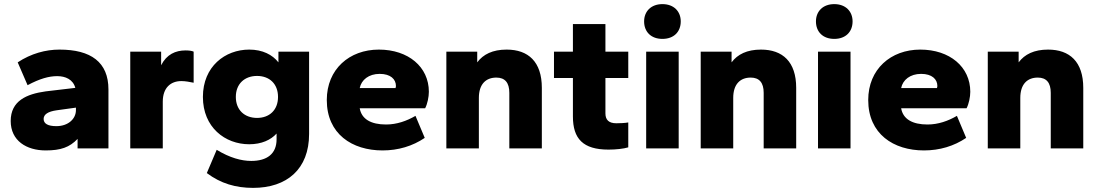

<svg xmlns="http://www.w3.org/2000/svg" viewBox="-20 -721 5337 933"><path d="M202 10C275 10 318 -5 357 -46V0H507V-286C507 -419 422 -480 269 -480C202 -480 131 -461 66 -418L114 -307C174 -339 218 -351 258 -351C298 -351 335 -335 346 -294L202 -277C109 -264 32 -231 32 -133C32 -37 109 10 202 10ZM254 -108C213 -108 192 -120 192 -143C192 -165 213 -179 255 -185L349 -198V-186C349 -143 311 -108 254 -108Z M771 0V-227C771 -295 810 -327 861 -327C881 -327 901 -323 921 -319V-470C913 -474 898 -476 882 -476C833 -476 790 -457 763 -404V-470H613V0Z M1191 -20C1251 -20 1296 -41 1324 -72V-44C1324 27 1277 61 1201 61C1153 61 1097 46 1033 7L985 120C1053 171 1126 192 1210 192C1374 192 1482 101 1482 -70V-470H1333V-418C1304 -455 1256 -480 1191 -480C1074 -480 966 -398 966 -250C966 -102 1074 -20 1191 -20ZM1229 -148C1169 -148 1126 -186 1126 -250C1126 -314 1169 -352 1229 -352C1289 -352 1331 -314 1331 -250C1331 -186 1289 -148 1229 -148Z M1839 10C1915 10 1985 -11 2044 -51L1999 -158C1956 -133 1908 -116 1856 -116C1783 -116 1737 -142 1728 -195H2046C2057 -216 2064 -250 2064 -275C2064 -396 1964 -480 1821 -480C1678 -480 1568 -385 1568 -235C1568 -70 1691 10 1839 10ZM1825 -362C1878 -362 1904 -336 1904 -303C1904 -300 1903 -297 1902 -293H1728C1736 -333 1772 -362 1825 -362Z M2613 0V-294C2613 -421 2547 -480 2442 -480C2374 -480 2328 -457 2299 -418V-470H2149V0H2307V-245C2307 -312 2341 -344 2392 -344C2434 -344 2455 -319 2455 -270V0Z M2937 6C2973 6 3010 2 3033 -5V-126C3018 -123 2991 -122 2975 -122C2938 -122 2922 -139 2922 -170V-342H3033V-470H2922V-604H2764V-470H2672V-342H2764V-155C2764 -47 2813 6 2937 6Z M3278 0V-470H3120V0ZM3199 -532C3254 -532 3288 -566 3288 -617C3288 -666 3254 -701 3199 -701C3144 -701 3110 -666 3110 -617C3110 -566 3144 -532 3199 -532Z M3849 0V-294C3849 -421 3783 -480 3678 -480C3610 -480 3564 -457 3535 -418V-470H3385V0H3543V-245C3543 -312 3577 -344 3628 -344C3670 -344 3691 -319 3691 -270V0Z M4113 0V-470H3955V0ZM4034 -532C4089 -532 4123 -566 4123 -617C4123 -666 4089 -701 4034 -701C3979 -701 3945 -666 3945 -617C3945 -566 3979 -532 4034 -532Z M4470 10C4546 10 4616 -11 4675 -51L4630 -158C4587 -133 4539 -116 4487 -116C4414 -116 4368 -142 4359 -195H4677C4688 -216 4695 -250 4695 -275C4695 -396 4595 -480 4452 -480C4309 -480 4199 -385 4199 -235C4199 -70 4322 10 4470 10ZM4456 -362C4509 -362 4535 -336 4535 -303C4535 -300 4534 -297 4533 -293H4359C4367 -333 4403 -362 4456 -362Z M5244 0V-294C5244 -421 5178 -480 5073 -480C5005 -480 4959 -457 4930 -418V-470H4780V0H4938V-245C4938 -312 4972 -344 5023 -344C5065 -344 5086 -319 5086 -270V0Z"/></svg>

Font: Celebes ExtraBold
Style: Regular
Weight: 800
Designer: Anugrah Pasau
Foundry: Lafontype
Version: Version 1.000